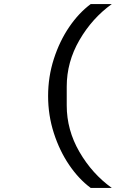

<svg xmlns="http://www.w3.org/2000/svg" viewBox="-20 -780 680 938"><path d="M423 -760H526Q430 -691 368 -584Q306 -477 306 -357V-265Q306 -145 368 -38Q430 69 526 138H423Q365 95 318 26Q271 -43 243 -130Q215 -217 215 -311Q215 -405 243 -492Q271 -579 318 -648Q365 -717 423 -760Z"/></svg>

Font: Writer Medium
Style: Regular
Weight: 500
Monospace: yes
Designer: Mike Abbink, Paul van der Laan, Pieter van Rosmalen
Foundry: Bold Monday
Version: Version 2.001 2020